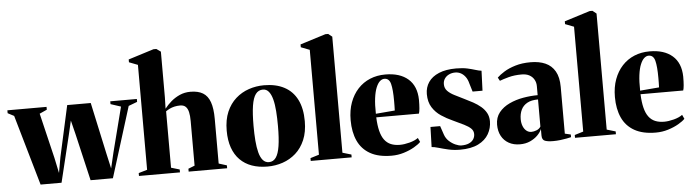

<svg xmlns="http://www.w3.org/2000/svg" viewBox="-61 -1030 4530 1255"><g transform="rotate(-5 2203.5 -402.5)"><path d="M-12.5 -483.5V-502.5H244.5V-484L196 -462L267 -165L288 -65L306 -166.5L380 -502.5H534.5L607.5 -165L630 -65L654 -167L729.5 -462L662.5 -484V-502.5H837V-483.5L780 -462L636 0H489.5L417.5 -309L395 -399.5L374 -309L299 0H161.5L28.5 -462Z M863.5 -35.5V-724L806.5 -746V-764.5L973.5 -817H992.5L1020.5 -797V-496.5L1018.5 -423Q1037 -447 1062.2 -468.8Q1087.5 -490.5 1119.5 -504.8Q1151.5 -519 1189.5 -519Q1240 -519 1271.5 -500Q1303 -481 1318 -439.2Q1333 -397.5 1333 -328.5V-35.5L1385.5 -19V0H1133V-19L1175 -35.5V-328.5Q1175 -363.5 1169.5 -387.2Q1164 -411 1151 -423.2Q1138 -435.5 1115 -435.5Q1095 -435.5 1077.5 -431.5Q1060 -427.5 1045.8 -420.5Q1031.5 -413.5 1020.5 -405.5V-35.5L1076 -19V0H807V-19Z M1404 -244.5Q1404 -316 1426.2 -367.8Q1448.5 -419.5 1486.5 -453.2Q1524.5 -487 1572.5 -503.2Q1620.5 -519.5 1672.5 -519.5Q1750.5 -519.5 1805.5 -490.2Q1860.5 -461 1889.2 -403.8Q1918 -346.5 1918 -262.5Q1918 -191.5 1895.8 -139.5Q1873.5 -87.5 1835.8 -54Q1798 -20.5 1750 -4.2Q1702 12 1650 12Q1593 12 1547.5 -4.2Q1502 -20.5 1470 -52.8Q1438 -85 1421 -133Q1404 -181 1404 -244.5ZM1662 -16Q1690 -16 1707.2 -40Q1724.5 -64 1732.5 -114.8Q1740.5 -165.5 1740.5 -245.5Q1740.5 -298.5 1737.2 -343.5Q1734 -388.5 1725.2 -421.8Q1716.5 -455 1701.2 -473.5Q1686 -492 1663 -492Q1633.5 -492 1615.5 -468Q1597.5 -444 1589.5 -393Q1581.5 -342 1581.5 -260.5Q1581.5 -208 1585 -163.5Q1588.5 -119 1597.2 -85.8Q1606 -52.5 1621.8 -34.2Q1637.5 -16 1662 -16Z M1991 -36V-724L1934 -746V-764.5L2101.5 -817H2120L2145 -797V-35.5L2202.5 -18.5V0H1934V-18.5Z M2464 12Q2378.5 12 2323.8 -19Q2269 -50 2243 -107.2Q2217 -164.5 2217 -242.5Q2217 -307.5 2235.8 -358.5Q2254.5 -409.5 2288.2 -446Q2322 -482.5 2367.8 -501.5Q2413.5 -520.5 2468.5 -520.5Q2564 -520.5 2618 -473.5Q2672 -426.5 2673.5 -337Q2673.5 -303 2671.5 -280.2Q2669.5 -257.5 2665.5 -246.5H2385.5Q2387.5 -194 2396.8 -157.2Q2406 -120.5 2423 -97.8Q2440 -75 2465.2 -64.5Q2490.5 -54 2524 -54Q2552.5 -54 2587.8 -63.2Q2623 -72.5 2644.5 -88.5L2657 -61.5Q2643 -46.5 2613.2 -29.2Q2583.5 -12 2544.8 0Q2506 12 2464 12ZM2385 -270 2510 -280.5Q2510.5 -297 2510.8 -311.8Q2511 -326.5 2511 -343Q2511 -418 2501.2 -455.5Q2491.5 -493 2460 -493Q2444.5 -493 2430.5 -480.5Q2416.5 -468 2405.5 -441.2Q2394.5 -414.5 2389 -372.2Q2383.5 -330 2385 -270Z M2912.5 12Q2873 12 2837 3.8Q2801 -4.5 2773 -12.8Q2745 -21 2729 -21.5L2733 -153H2796.5L2816.5 -94Q2825 -70 2844.2 -52.2Q2863.5 -34.5 2885.8 -24.8Q2908 -15 2924.5 -15Q2954 -15 2973.8 -23.8Q2993.5 -32.5 3003.5 -47.8Q3013.5 -63 3013.5 -82Q3013.5 -103.5 2998.2 -118.5Q2983 -133.5 2953.5 -148.2Q2924 -163 2880.5 -183Q2843.5 -199.5 2808.2 -222.8Q2773 -246 2750.5 -281.5Q2728 -317 2728 -369Q2728 -413 2751 -447Q2774 -481 2819.8 -500.2Q2865.5 -519.5 2933 -519.5Q2976 -519.5 3006.2 -512.8Q3036.5 -506 3058.5 -499Q3080.5 -492 3097.5 -490L3092.5 -359.5H3027.5L3011 -414Q3004.5 -440.5 2991.5 -458Q2978.5 -475.5 2961.5 -484.5Q2944.5 -493.5 2925 -493.5Q2903 -493.5 2884.8 -485Q2866.5 -476.5 2855.5 -460.8Q2844.5 -445 2844.5 -424Q2844.5 -397 2862 -379Q2879.5 -361 2907.8 -347Q2936 -333 2968 -317Q2997.5 -303 3025.2 -287.8Q3053 -272.5 3075.2 -253.8Q3097.5 -235 3110.5 -211.2Q3123.5 -187.5 3123.5 -156.5Q3123.5 -111.5 3101.5 -73Q3079.5 -34.5 3033 -11.2Q2986.5 12 2912.5 12Z M3306.5 11Q3264.5 11 3233.2 -6.5Q3202 -24 3185 -55.5Q3168 -87 3168 -129.5Q3168 -177 3194.2 -209.8Q3220.5 -242.5 3262.8 -262.2Q3305 -282 3354 -290.5Q3403 -299 3449 -299V-358.5Q3449 -382 3438.2 -401.2Q3427.5 -420.5 3407 -431.8Q3386.5 -443 3356.5 -443Q3308.5 -443 3270.8 -432.8Q3233 -422.5 3211.5 -414L3199.5 -436Q3216.5 -453 3247 -472Q3277.5 -491 3321.2 -504.2Q3365 -517.5 3421.5 -517.5Q3477.5 -517.5 3518.2 -499.5Q3559 -481.5 3581.5 -442.2Q3604 -403 3604 -339.5V-33L3642.5 -24V-6.5Q3632 -4 3613.2 -0.2Q3594.5 3.5 3571.2 6.2Q3548 9 3523.5 9Q3490 9 3470.5 1.8Q3451 -5.5 3451 -34.5V-77Q3443 -56.5 3423 -36.2Q3403 -16 3373.5 -2.5Q3344 11 3306.5 11ZM3387.5 -63.5Q3403 -63.5 3421.2 -70.5Q3439.5 -77.5 3449 -93V-271Q3405 -271 3377.8 -255.8Q3350.5 -240.5 3337.8 -213.8Q3325 -187 3325 -152Q3325 -126.5 3333 -106.5Q3341 -86.5 3355.2 -75Q3369.5 -63.5 3387.5 -63.5Z M3725 -36V-724L3668 -746V-764.5L3835.5 -817H3854L3879 -797V-35.5L3936.5 -18.5V0H3668V-18.5Z M4198 12Q4112.5 12 4057.8 -19Q4003 -50 3977 -107.2Q3951 -164.5 3951 -242.5Q3951 -307.5 3969.8 -358.5Q3988.5 -409.5 4022.2 -446Q4056 -482.5 4101.8 -501.5Q4147.5 -520.5 4202.5 -520.5Q4298 -520.5 4352 -473.5Q4406 -426.5 4407.5 -337Q4407.5 -303 4405.5 -280.2Q4403.5 -257.5 4399.5 -246.5H4119.5Q4121.5 -194 4130.8 -157.2Q4140 -120.5 4157 -97.8Q4174 -75 4199.2 -64.5Q4224.5 -54 4258 -54Q4286.5 -54 4321.8 -63.2Q4357 -72.5 4378.5 -88.5L4391 -61.5Q4377 -46.5 4347.2 -29.2Q4317.5 -12 4278.8 0Q4240 12 4198 12ZM4119 -270 4244 -280.5Q4244.5 -297 4244.8 -311.8Q4245 -326.5 4245 -343Q4245 -418 4235.2 -455.5Q4225.5 -493 4194 -493Q4178.5 -493 4164.5 -480.5Q4150.5 -468 4139.5 -441.2Q4128.5 -414.5 4123 -372.2Q4117.5 -330 4119 -270Z"/></g></svg>

Font: Merriweather 144pt ExtraBold
Style: Regular
Weight: 800
Version: Version 2.100